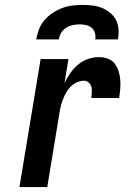

<svg xmlns="http://www.w3.org/2000/svg" viewBox="-20 -760 540 780"><path d="M59 0 145 -520H258L242 -422Q251 -442 264.5 -461.5Q278 -481 296 -496.5Q314 -512 336.5 -520Q359 -528 381 -528Q400 -528 417 -522Q434 -516 445 -502.5Q456 -489 461.5 -472Q467 -455 468.5 -436.5Q470 -418 468.5 -399.5Q467 -381 464 -362H351Q352 -373 353 -384.5Q354 -396 351.5 -406.5Q349 -417 340.5 -424.5Q332 -432 321 -432Q307 -432 292.5 -425.5Q278 -419 267 -408Q256 -397 248.5 -383.5Q241 -370 235.5 -355.5Q230 -341 226.5 -326.5Q223 -312 221 -298L172 0ZM127 -600Q131 -621 138.5 -641Q146 -661 160.5 -678Q175 -695 194 -707.5Q213 -720 233 -727.5Q253 -735 274 -737.5Q295 -740 316 -740Q337 -740 357 -737.5Q377 -735 395 -727.5Q413 -720 428 -707.5Q443 -695 451.5 -678Q460 -661 461.5 -641Q463 -621 459 -600H367Q369 -614 365.5 -626.5Q362 -639 352.5 -647Q343 -655 330 -658Q317 -661 303 -661Q289 -661 275 -658Q261 -655 248.5 -647Q236 -639 228.5 -626.5Q221 -614 219 -600Z"/></svg>

Font: Iosevka Term Curly
Style: Bold Italic
Weight: 700
Italic angle: -9°
Designer: Belleve Invis
Foundry: Belleve Invis
Version: Version 32.3.0